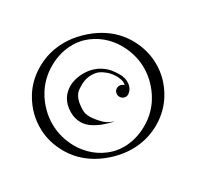

<svg xmlns="http://www.w3.org/2000/svg" viewBox="-184 -876 1352 1318"><g transform="rotate(30 492.0 -216.5)"><path d="M186 -520C43.9 -379.9 43.9 -229 43.9 -191.9C43 -36.1 124 62 167 106C213.9 152.8 310.1 228 464.8 229C501 229 646 231 793 86.9C935.1 -53.2 935.1 -204.1 935.1 -241.2C935.1 -396 855 -495.1 812 -539.1C766.1 -585 668.9 -660.2 514.2 -662.1C479 -662.1 333 -665 186 -520ZM111.8 -241.2C112.8 -378.9 175.8 -460 210.9 -495.1C285.2 -566.9 378.9 -595.2 464.8 -594.2C612.8 -592.8 705.1 -521 749 -476.1C790 -435.1 869.1 -339.8 867.2 -191.9C866.2 -53.2 804.2 26.9 768.1 62C693.8 134.8 600.1 162.1 514.2 162.1C367.2 160.2 273.9 87.9 230 43C189 2 110.8 -91.8 111.8 -241.2ZM554.2 -395C575.2 -392.1 597.2 -387.2 609.9 -371.1C588.9 -366.2 574.2 -349.1 574.2 -327.1C574.2 -303.2 594.2 -284.2 618.2 -284.2C643.1 -284.2 663.1 -303.2 663.1 -327.1C663.1 -335 659.2 -351.1 656.2 -356.9C640.1 -394 594.2 -418 549.8 -418C500 -418 463.9 -414.1 418.9 -391.1C359.9 -361.8 314.9 -298.8 297.9 -236.8C293 -220.2 290 -201.2 290 -181.2C290 -127 312 -66.9 384.3 -24.9C416 -5.9 447.3 0 473.1 0C521 0 559.1 -22.9 583 -39.1C620.1 -62 678.2 -121.1 672.9 -121.1C672.9 -121.1 641.1 -85.9 588.9 -75.2C563 -68.8 535.2 -64 509.3 -64C485.8 -64 464.8 -67.9 446.3 -80.1C406.2 -104 355 -141.1 355 -200.2C355 -208 354 -216.8 354 -225.1C354 -270 366.2 -303.2 391.1 -336.9C405.3 -356.9 430.2 -372.1 455.1 -380.9C472.2 -389.2 490.2 -392.1 502.9 -394C517.1 -396 524.9 -396 533.2 -396C540 -396 545.9 -396 554.2 -395Z"/></g></svg>

Font: Pierce
Style: Roman
Weight: 500
Version: Version 0.2.0